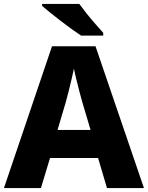

<svg xmlns="http://www.w3.org/2000/svg" viewBox="-20 -951 748 971"><path d="M521 0 476 -152H233L187 0H0L243 -717H463L708 0ZM397 -432Q392 -448 383.5 -481Q375 -514 366.5 -548Q358 -582 354 -604Q349 -581 341.5 -548.5Q334 -516 326 -484.5Q318 -453 312 -432L271 -294H438ZM381 -931Q397 -909 419 -881.5Q441 -854 463.5 -828.5Q486 -803 502 -785V-771H390Q370 -784 343 -803.5Q316 -823 287.5 -845Q259 -867 234 -887Q209 -907 193 -921V-931Z"/></svg>

Font: Noto Sans Georgian ExtraBold
Style: Regular
Weight: 800
Designer: Monotype Design Team, Akaki Razmadze
Foundry: Google LLC
Version: Version 2.005; ttfautohint (v1.8.4.7-5d5b)